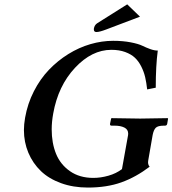

<svg xmlns="http://www.w3.org/2000/svg" viewBox="-20 -844 785 874"><path d="M674.8 -229 654.8 -113.8Q651.4 -96.2 661.1 -85Q598.6 -37.6 532.5 -13.9Q466.3 9.8 379.9 9.8Q313 9.8 257.8 -10.3Q202.6 -30.3 166 -65.4Q129.4 -100.6 109.1 -148.7Q88.9 -196.8 88.9 -252Q88.9 -277.8 94.2 -308.1Q105.5 -372.6 134.3 -428.7Q163.1 -484.9 202.9 -526.4Q242.7 -567.9 291 -597.9Q339.4 -627.9 391.6 -643.1Q443.8 -658.2 495.1 -658.2Q539.1 -658.2 574.5 -651.4Q609.9 -644.5 627.4 -636Q645 -627.4 663.8 -620.6Q682.6 -613.8 698.2 -613.8Q689 -544.9 689 -444.8L649.9 -437Q646.5 -467.8 640.9 -492.2Q635.3 -516.6 623.3 -540.8Q611.3 -564.9 594.2 -581.1Q577.1 -597.2 549.8 -607.2Q522.5 -617.2 486.8 -617.2Q397.9 -617.2 321.3 -535.2Q244.6 -453.1 222.2 -327.1Q215.3 -289.1 215.3 -255.4Q215.3 -192.9 235.1 -144Q254.9 -95.2 298.6 -64.7Q342.3 -34.2 404.8 -34.2Q438.5 -34.2 473.6 -44.2Q508.8 -54.2 535.2 -74.2L563 -229Q563.5 -231.4 563.5 -235.8Q563.5 -254.4 546.4 -263.2Q529.3 -272 501 -272H487.8Q479.5 -272 481 -280.8L485.8 -304.2L487.8 -306.2Q581.1 -304.2 618.2 -304.2L743.2 -306.2L745.1 -304.2L741.2 -280.8Q739.7 -272 731 -272H726.1Q698.2 -272 688.7 -262Q679.2 -252 674.8 -229ZM559.1 -824.2 617.2 -768.1 463.9 -710Q433.1 -698.2 418.9 -698.2Q407.2 -698.2 407.2 -710V-712.9Q409.7 -729.5 421.9 -737.8Z"/></svg>

Font: Linux Libertine G
Style: Semibold Italic
Weight: 600
Italic angle: -11.5°
Designer: Philipp H. Poll
Foundry: Philipp H. Poll
Version: Version 5.1.1